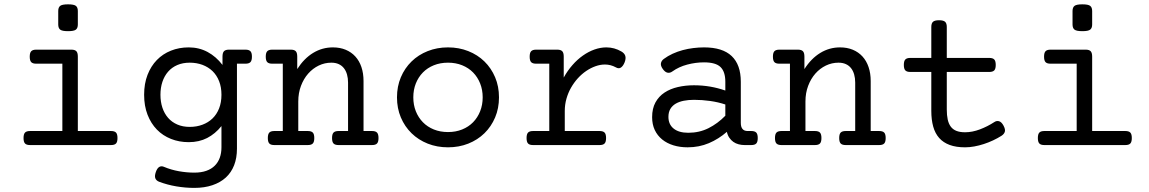

<svg xmlns="http://www.w3.org/2000/svg" viewBox="-20 -686 5436 908"><path d="M274.9 -384.8H151.4Q134.8 -384.8 127.7 -392.1Q120.6 -399.4 120.6 -418Q120.6 -436.5 127.7 -443.8Q134.8 -451.2 151.4 -451.2H317.4Q334 -451.2 341.1 -443.8Q348.1 -436.5 348.1 -418V-66.4H504.9Q521.5 -66.4 528.6 -59.1Q535.6 -51.8 535.6 -33.2Q535.6 -14.6 528.6 -7.3Q521.5 0 504.9 0H122.1Q105.5 0 98.4 -7.3Q91.3 -14.6 91.3 -33.2Q91.3 -51.8 98.4 -59.1Q105.5 -66.4 122.1 -66.4H274.9ZM348.1 -570.3Q348.1 -553.2 338.9 -545.9Q329.6 -538.6 301.8 -538.6Q273.9 -538.6 264.6 -545.9Q255.4 -553.2 255.4 -570.3V-633.8Q255.4 -650.9 264.6 -658.2Q273.9 -665.5 301.8 -665.5Q329.6 -665.5 338.9 -658.2Q348.1 -650.9 348.1 -633.8Z M1027.3 -237.8Q1027.3 -273.9 1016.1 -302.2Q1004.9 -330.6 984.9 -349.9Q964.8 -369.1 937.3 -379.4Q909.7 -389.6 877.4 -389.6Q844.2 -389.6 818.4 -378.4Q792.5 -367.2 774.9 -346.9Q757.3 -326.7 748 -298.8Q738.8 -271 738.8 -237.8Q738.8 -204.6 748 -176.8Q757.3 -148.9 774.9 -128.7Q792.5 -108.4 818.4 -97.2Q844.2 -85.9 877.4 -85.9Q909.7 -85.9 937.3 -96.2Q964.8 -106.4 984.9 -125.7Q1004.9 -145 1016.1 -173.3Q1027.3 -201.7 1027.3 -237.8ZM755.4 103Q789.1 117.2 826.2 123.8Q863.3 130.4 898.9 130.4Q931.6 130.4 955.8 121.8Q980 113.3 995.8 97.4Q1011.7 81.5 1019.5 59.6Q1027.3 37.6 1027.3 10.7V-89.8Q998 -53.2 959.7 -33.4Q921.4 -13.7 872.6 -13.7Q827.1 -13.7 788.6 -29.1Q750 -44.4 721.9 -73.2Q693.8 -102.1 677.7 -143.6Q661.6 -185.1 661.6 -237.8Q661.6 -290.5 677.7 -332Q693.8 -373.5 721.9 -402.3Q750 -431.2 788.6 -446.5Q827.1 -461.9 872.6 -461.9Q921.4 -461.9 961.7 -440.2Q1002 -418.5 1032.2 -378.9V-418Q1032.2 -436.5 1039.3 -443.8Q1046.4 -451.2 1063 -451.2H1140.6Q1157.2 -451.2 1164.3 -443.8Q1171.4 -436.5 1171.4 -418Q1171.4 -399.4 1164.3 -392.1Q1157.2 -384.8 1140.6 -384.8H1100.6V17.1Q1100.6 61 1087.2 95.5Q1073.7 129.9 1047.9 153.6Q1022 177.2 984.4 189.9Q946.8 202.6 898.9 202.6Q856.4 202.6 813.5 195.3Q770.5 188 731.9 173.3Q718.8 168 714.6 157.2Q710.4 146.5 716.8 127.9Q723.1 109.4 733.2 103.5Q743.2 97.7 755.4 103Z M1317.4 -384.8H1267.6Q1251 -384.8 1243.9 -392.1Q1236.8 -399.4 1236.8 -418Q1236.8 -436.5 1243.9 -443.8Q1251 -451.2 1267.6 -451.2H1355Q1371.6 -451.2 1378.7 -443.8Q1385.7 -436.5 1385.7 -418V-359.4Q1418 -409.7 1460.9 -435.8Q1503.9 -461.9 1554.2 -461.9Q1587.9 -461.9 1614.7 -450.7Q1641.6 -439.5 1660.4 -418.9Q1679.2 -398.4 1689.2 -368.9Q1699.2 -339.4 1699.2 -302.7V-66.4H1739.3Q1755.9 -66.4 1762.9 -59.1Q1770 -51.8 1770 -33.2Q1770 -14.6 1762.9 -7.3Q1755.9 0 1739.3 0H1581.1Q1564.5 0 1557.4 -7.3Q1550.3 -14.6 1550.3 -33.2Q1550.3 -51.8 1557.4 -59.1Q1564.5 -66.4 1581.1 -66.4H1626V-295.4Q1626 -316.4 1621.1 -333.7Q1616.2 -351.1 1606.4 -363.5Q1596.7 -376 1581.8 -382.8Q1566.9 -389.6 1546.9 -389.6Q1515.6 -389.6 1487.3 -376Q1459 -362.3 1437.5 -337.9Q1416 -313.5 1403.3 -279.8Q1390.6 -246.1 1390.6 -206.1V-66.4H1435.5Q1452.1 -66.4 1459.2 -59.1Q1466.3 -51.8 1466.3 -33.2Q1466.3 -14.6 1459.2 -7.3Q1452.1 0 1435.5 0H1277.3Q1260.7 0 1253.7 -7.3Q1246.6 -14.6 1246.6 -33.2Q1246.6 -51.8 1253.7 -59.1Q1260.7 -66.4 1277.3 -66.4H1317.4Z M1857.4 -225.6Q1857.4 -277.3 1875.7 -320.6Q1894 -363.8 1926.3 -395.3Q1958.5 -426.8 2002.7 -444.3Q2046.9 -461.9 2098.6 -461.9Q2150.4 -461.9 2194.6 -444.3Q2238.8 -426.8 2271 -395.3Q2303.2 -363.8 2321.5 -320.6Q2339.8 -277.3 2339.8 -225.6Q2339.8 -173.8 2321.5 -130.6Q2303.2 -87.4 2271 -55.9Q2238.8 -24.4 2194.6 -6.8Q2150.4 10.7 2098.6 10.7Q2046.9 10.7 2002.7 -6.8Q1958.5 -24.4 1926.3 -55.9Q1894 -87.4 1875.7 -130.6Q1857.4 -173.8 1857.4 -225.6ZM1934.6 -225.6Q1934.6 -189.9 1946.5 -159.9Q1958.5 -129.9 1980 -107.9Q2001.5 -85.9 2031.7 -73.7Q2062 -61.5 2098.6 -61.5Q2135.3 -61.5 2165.5 -73.7Q2195.8 -85.9 2217.3 -107.9Q2238.8 -129.9 2250.7 -159.9Q2262.7 -189.9 2262.7 -225.6Q2262.7 -261.2 2250.7 -291.3Q2238.8 -321.3 2217.3 -343.3Q2195.8 -365.2 2165.5 -377.4Q2135.3 -389.6 2098.6 -389.6Q2062 -389.6 2031.7 -377.4Q2001.5 -365.2 1980 -343.3Q1958.5 -321.3 1946.5 -291.3Q1934.6 -261.2 1934.6 -225.6Z M2577.6 -384.8H2515.6Q2499 -384.8 2491.9 -392.1Q2484.9 -399.4 2484.9 -418Q2484.9 -436.5 2491.9 -443.8Q2499 -451.2 2515.6 -451.2H2615.2Q2631.8 -451.2 2638.9 -443.8Q2646 -436.5 2646 -418V-319.3Q2664.1 -352.1 2687.3 -378.4Q2710.4 -404.8 2736.8 -423.3Q2763.2 -441.9 2791.5 -451.9Q2819.8 -461.9 2847.7 -461.9Q2885.7 -461.9 2918.9 -442.4Q2933.1 -434.1 2937 -421.9Q2940.9 -409.7 2934.1 -391.6Q2927.2 -374 2916.7 -366.7Q2906.2 -359.4 2892.1 -367.7Q2867.7 -380.9 2840.8 -380.9Q2818.8 -380.9 2796.1 -372.8Q2773.4 -364.7 2752.2 -350.3Q2731 -335.9 2712.6 -315.7Q2694.3 -295.4 2680.4 -271Q2666.5 -246.6 2658.7 -218.8Q2650.9 -190.9 2650.9 -161.1V-66.4H2815.4Q2832 -66.4 2839.1 -59.1Q2846.2 -51.8 2846.2 -33.2Q2846.2 -14.6 2839.1 -7.3Q2832 0 2815.4 0H2501Q2484.4 0 2477.3 -7.3Q2470.2 -14.6 2470.2 -33.2Q2470.2 -51.8 2477.3 -59.1Q2484.4 -66.4 2501 -66.4H2577.6Z M3532.7 -66.4Q3549.3 -66.4 3556.4 -59.1Q3563.5 -51.8 3563.5 -33.2Q3563.5 -14.6 3556.4 -7.3Q3549.3 0 3532.7 0H3501.5Q3486.3 0 3472.7 -3.7Q3459 -7.3 3448 -15.1Q3437 -22.9 3429 -34.7Q3420.9 -46.4 3417.5 -62.5Q3378.9 -28.8 3332.5 -9Q3286.1 10.7 3231.9 10.7Q3195.3 10.7 3164.6 1.2Q3133.8 -8.3 3111.3 -26.6Q3088.9 -44.9 3076.4 -71.3Q3064 -97.7 3064 -131.8Q3064 -172.9 3079.8 -201.7Q3095.7 -230.5 3122.8 -248.3Q3149.9 -266.1 3185.8 -274.4Q3221.7 -282.7 3261.7 -282.7Q3301.3 -282.7 3338.4 -276.4Q3375.5 -270 3410.2 -257.8V-299.3Q3410.2 -346.7 3387.5 -368.9Q3364.7 -391.1 3309.6 -391.1Q3270 -391.1 3230.2 -380.6Q3190.4 -370.1 3159.7 -348.1Q3148.4 -339.8 3136.7 -342.3Q3125 -344.7 3114.3 -359.9Q3103.5 -375 3105.7 -387Q3107.9 -398.9 3119.1 -407.2Q3138.2 -421.4 3161.1 -431.9Q3184.1 -442.4 3208.7 -449Q3233.4 -455.6 3259 -458.7Q3284.7 -461.9 3309.6 -461.9Q3397 -461.9 3440.2 -420.9Q3483.4 -379.9 3483.4 -299.3V-105Q3483.4 -66.4 3515.6 -66.4ZM3410.2 -191.9Q3376.5 -203.1 3338.4 -208.5Q3300.3 -213.9 3262.2 -213.9Q3235.8 -213.9 3213.6 -209.5Q3191.4 -205.1 3175.3 -195.6Q3159.2 -186 3150.1 -170.7Q3141.1 -155.3 3141.1 -133.3Q3141.1 -97.7 3165.8 -77.9Q3190.4 -58.1 3234.9 -58.1Q3287.1 -58.1 3330.6 -79.8Q3374 -101.6 3410.2 -138.7Z M3715.8 -384.8H3666Q3649.4 -384.8 3642.3 -392.1Q3635.3 -399.4 3635.3 -418Q3635.3 -436.5 3642.3 -443.8Q3649.4 -451.2 3666 -451.2H3753.4Q3770 -451.2 3777.1 -443.8Q3784.2 -436.5 3784.2 -418V-359.4Q3816.4 -409.7 3859.4 -435.8Q3902.3 -461.9 3952.6 -461.9Q3986.3 -461.9 4013.2 -450.7Q4040 -439.5 4058.8 -418.9Q4077.6 -398.4 4087.6 -368.9Q4097.7 -339.4 4097.7 -302.7V-66.4H4137.7Q4154.3 -66.4 4161.4 -59.1Q4168.5 -51.8 4168.5 -33.2Q4168.5 -14.6 4161.4 -7.3Q4154.3 0 4137.7 0H3979.5Q3962.9 0 3955.8 -7.3Q3948.7 -14.6 3948.7 -33.2Q3948.7 -51.8 3955.8 -59.1Q3962.9 -66.4 3979.5 -66.4H4024.4V-295.4Q4024.4 -316.4 4019.5 -333.7Q4014.6 -351.1 4004.9 -363.5Q3995.1 -376 3980.2 -382.8Q3965.3 -389.6 3945.3 -389.6Q3914.1 -389.6 3885.7 -376Q3857.4 -362.3 3835.9 -337.9Q3814.5 -313.5 3801.8 -279.8Q3789.1 -246.1 3789.1 -206.1V-66.4H3834Q3850.6 -66.4 3857.7 -59.1Q3864.7 -51.8 3864.7 -33.2Q3864.7 -14.6 3857.7 -7.3Q3850.6 0 3834 0H3675.8Q3659.2 0 3652.1 -7.3Q3645 -14.6 3645 -33.2Q3645 -51.8 3652.1 -59.1Q3659.2 -66.4 3675.8 -66.4H3715.8Z M4384.3 -412.1V-558.6Q4384.3 -575.7 4392.3 -583Q4400.4 -590.3 4420.9 -590.3Q4441.4 -590.3 4449.5 -583Q4457.5 -575.7 4457.5 -558.6V-412.1H4658.2Q4674.8 -412.1 4681.9 -404.8Q4689 -397.5 4689 -378.9Q4689 -360.4 4681.9 -353Q4674.8 -345.7 4658.2 -345.7H4457.5V-168Q4457.5 -141.1 4461.9 -120.8Q4466.3 -100.6 4476.3 -87.2Q4486.3 -73.7 4502.9 -67.1Q4519.5 -60.5 4543.9 -60.5Q4578.1 -60.5 4614.3 -74.2Q4650.4 -87.9 4682.6 -108.9Q4693.8 -116.2 4705.3 -112.5Q4716.8 -108.9 4726.1 -91.3Q4735.4 -73.7 4731.9 -62.7Q4728.5 -51.8 4716.3 -43.9Q4697.8 -32.2 4676.5 -22.2Q4655.3 -12.2 4632.8 -4.9Q4610.4 2.4 4587.6 6.6Q4564.9 10.7 4543.9 10.7Q4501.5 10.7 4471.2 -0.5Q4440.9 -11.7 4421.6 -33.4Q4402.3 -55.2 4393.3 -87.4Q4384.3 -119.6 4384.3 -161.6V-345.7H4285.2Q4268.6 -345.7 4261.5 -353Q4254.4 -360.4 4254.4 -378.9Q4254.4 -397.5 4261.5 -404.8Q4268.6 -412.1 4285.2 -412.1Z M5071.8 -384.8H4948.2Q4931.6 -384.8 4924.6 -392.1Q4917.5 -399.4 4917.5 -418Q4917.5 -436.5 4924.6 -443.8Q4931.6 -451.2 4948.2 -451.2H5114.3Q5130.9 -451.2 5137.9 -443.8Q5145 -436.5 5145 -418V-66.4H5301.8Q5318.4 -66.4 5325.4 -59.1Q5332.5 -51.8 5332.5 -33.2Q5332.5 -14.6 5325.4 -7.3Q5318.4 0 5301.8 0H4918.9Q4902.3 0 4895.3 -7.3Q4888.2 -14.6 4888.2 -33.2Q4888.2 -51.8 4895.3 -59.1Q4902.3 -66.4 4918.9 -66.4H5071.8ZM5145 -570.3Q5145 -553.2 5135.7 -545.9Q5126.5 -538.6 5098.6 -538.6Q5070.8 -538.6 5061.5 -545.9Q5052.2 -553.2 5052.2 -570.3V-633.8Q5052.2 -650.9 5061.5 -658.2Q5070.8 -665.5 5098.6 -665.5Q5126.5 -665.5 5135.7 -658.2Q5145 -650.9 5145 -633.8Z"/></svg>

Font: Courier Prime
Style: Regular
Weight: 400
Designer: Alan Dague-Greene
Foundry: Quote-Unquote Apps
Version: Version 1.203